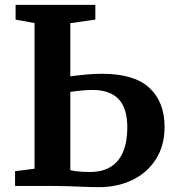

<svg xmlns="http://www.w3.org/2000/svg" viewBox="-20 -763 716 788"><path d="M386.5 5.1Q359.4 5.1 326.4 3.7Q293.5 2.4 258 1.2Q222.5 0 186.5 0H41.8V-60.4L121.8 -70.5V-668.3L44 -682.5V-743H371.3V-682.5L268.6 -668V-449.8Q294.3 -453.4 330 -456.8Q365.8 -460.2 399.4 -460.2Q531.2 -460.2 593.3 -402.3Q655.4 -344.4 655.4 -242.5Q655.4 -164.6 619.6 -109Q583.9 -53.5 522.9 -24.2Q461.9 5.1 386.5 5.1ZM347.9 -57.1Q401.1 -57.1 435.2 -78.8Q469.4 -100.5 485.9 -141.4Q502.5 -182.4 502.5 -239.6Q502.5 -319.2 466.6 -356.5Q430.7 -393.8 359.3 -393.8Q338.4 -393.8 312.5 -391.3Q286.6 -388.7 268.6 -385.8V-64.6Q282.9 -61.3 302.9 -59.2Q322.9 -57.1 347.9 -57.1Z"/></svg>

Font: Merriweather Light
Style: Regular
Weight: 300
Designer: Eben Sorkin
Foundry: Eben Sorkin
Version: Version 2.100